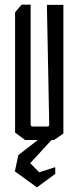

<svg xmlns="http://www.w3.org/2000/svg" viewBox="-20 -603 338 827"><path d="M202 0 110 100 149 139 218 117V146L139 204L44 135L59 65L143 0H88L45 -32V-550L73 -583H112V-67Q112 -58 121 -58H183Q189 -58 190.5 -60Q192 -62 192 -67L182 -582H253V-28L213 0Z"/></svg>

Font: Bahianita
Style: Regular
Weight: 400
Designer: Pablo Cosgaya & Dani Raskovsky
Foundry: Pablo Cosgaya & Dani Raskovsky
Version: Version 1.008